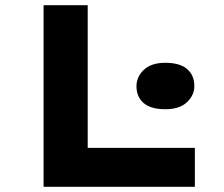

<svg xmlns="http://www.w3.org/2000/svg" viewBox="-20 -720 864 740"><path d="M148 0V-700H318V-150H731V0ZM617 -299Q562 -299 534 -322.5Q506 -346 506 -388Q506 -424 534.5 -451Q563 -478 617 -478Q673 -478 701 -454Q729 -430 729 -388Q729 -353 700.5 -326Q672 -299 617 -299Z"/></svg>

Font: Lexend Peta
Style: Bold
Weight: 700
Designer: Bonnie Shaver-Troup, Thomas Jockin
Foundry: Lexend
Version: Version 1.007